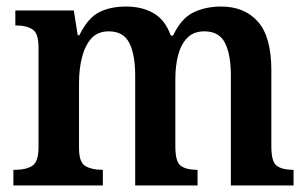

<svg xmlns="http://www.w3.org/2000/svg" viewBox="-20 -568 943 588"><path d="M21 0V-48H28Q59 -48 78.5 -60Q98 -72 98 -118V-423Q98 -466 79.5 -478Q61 -490 30 -490H27V-536H206L218 -460H223Q249 -513 283.5 -530.5Q318 -548 366 -548Q415 -548 450.5 -527.5Q486 -507 503 -459H510Q535 -512 572.5 -530Q610 -548 657 -548Q729 -548 770 -501.5Q811 -455 811 -353V-119Q811 -72 828 -60Q845 -48 876 -48H879V0H687V-337Q687 -401 669 -436.5Q651 -472 606 -472Q573 -472 553.5 -452Q534 -432 525.5 -399Q517 -366 517 -327V-119Q517 -72 534 -60Q551 -48 582 -48H585V0H394V-337Q394 -401 376 -436.5Q358 -472 313 -472Q279 -472 259.5 -450Q240 -428 231 -392Q222 -356 222 -314V-114Q222 -71 241.5 -59.5Q261 -48 292 -48H295V0Z"/></svg>

Font: Noto Serif Thai SemiCondensed SemiBold
Style: Regular
Weight: 600
Width: 4
Designer: Monotype Design Team
Foundry: Monotype Imaging Inc.
Version: Version 2.002; ttfautohint (v1.8.4.7-5d5b)